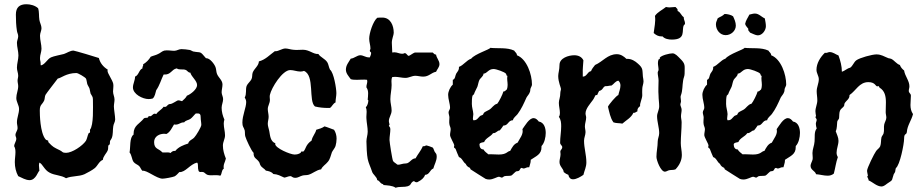

<svg xmlns="http://www.w3.org/2000/svg" viewBox="-20 -819 4365 907"><path d="M499 -141C499 -160 502 -153 508 -167C515 -185 512 -204 515 -222C516 -233 524 -243 524 -254V-256C524 -270 518 -303 518 -316C518 -327 521 -338 521 -349C521 -362 514 -373 514 -387C514 -398 517 -411 515 -423C511 -442 488 -472 488 -484C488 -486 488 -488 489 -490C468 -503 453 -521 447 -545C437 -549 332 -580 327 -580C311 -580 297 -569 282 -564C267 -560 234 -554 221 -548C203 -540 193 -514 173 -510C172 -512 172 -514 172 -517C172 -533 169 -529 169 -545C169 -560 176 -574 176 -589C176 -609 169 -629 169 -650C169 -663 176 -674 176 -686C176 -699 168 -712 166 -725C163 -743 166 -762 160 -780C146 -793 124 -799 105 -799C72 -799 55 -784 55 -750C55 -726 56 -697 60 -673C61 -665 66 -657 66 -648C66 -637 60 -627 60 -617C60 -597 67 -577 67 -557C67 -538 60 -519 60 -499C60 -486 66 -474 66 -461C66 -453 63 -446 63 -438C63 -429 66 -421 66 -412C66 -393 57 -375 57 -356C57 -337 70 -322 70 -304C70 -283 60 -263 60 -241C60 -232 63 -224 63 -214C63 -202 53 -193 53 -181C53 -175 57 -170 57 -164C57 -151 47 -141 47 -128C52 -120 53 -110 53 -100C53 -85 50 -69 50 -53C50 -30 55 -7 66 13C84 21 101 32 120 32C150 32 160 -11 166 -12C166 -21 164 -29 164 -38C164 -42 165 -47 166 -51C182 -44 189 -16 215 -3C239 10 269 8 292 23C319 11 352 16 379 4C393 -3 416 -15 428 -25C442 -37 448 -57 466 -64C467 -81 483 -94 489 -109C492 -116 490 -124 492 -132C495 -134 499 -136 499 -141ZM419 -343C419 -314 423 -228 405 -206V-204C405 -200 406 -196 405 -193L399 -190C393 -178 392 -165 386 -154C370 -130 321 -97 292 -97C273 -97 276 -103 263 -109C235 -123 231 -123 208 -148V-154C205 -157 199 -156 195 -161C169 -193 168 -280 168 -297C168 -326 179 -323 189 -345C192 -353 191 -363 195 -371C198 -377 247 -440 253 -448C267 -449 293 -474 341 -474C349 -474 381 -455 386 -448C389 -443 390 -430 392 -423C394 -416 399 -410 402 -403C405 -395 405 -386 408 -377C411 -371 416 -365 418 -358C419 -353 419 -348 419 -343Z M1047 -70C1039 -90 1033 -110 1033 -131C1033 -150 1043 -162 1043 -180C1043 -198 1037 -216 1037 -235C1037 -241 1038 -248 1040 -254C1032 -272 1027 -291 1027 -310C1027 -324 1034 -337 1034 -351C1034 -362 1027 -372 1027 -383C1027 -395 1031 -407 1031 -420C1031 -440 1012 -452 1005 -470C1001 -480 1002 -492 998 -502C993 -516 972 -544 955 -544H953C922 -581 932 -568 892 -576C886 -578 882 -582 876 -583C863 -585 850 -587 837 -587C824 -587 816 -579 803 -579C788 -579 772 -583 756 -580C745 -577 737 -568 727 -564C716 -558 703 -556 692 -551C683 -536 671 -524 656 -515C658 -507 653 -506 653 -500C653 -498 653 -498 653 -496C636 -489 636 -464 618 -457C618 -439 608 -423 608 -406C608 -374 654 -351 682 -351C689 -351 696 -352 702 -354C712 -364 714 -379 718 -393C734 -415 741 -443 753 -467C788 -464 789 -491 815 -496C827 -487 843 -494 856 -489C864 -487 869 -476 877 -476H879C885 -455 911 -438 911 -417C911 -397 880 -373 863 -367C858 -356 848 -349 840 -341C834 -342 829 -345 823 -345L818 -344C813 -341 791 -328 787 -328C769 -328 771 -314 759 -314C757 -314 755 -314 753 -315C744 -301 727 -294 718 -280C716 -281 713 -282 711 -282C702 -282 697 -270 690 -270C688 -270 685 -271 682 -270L679 -264C673 -261 666 -264 660 -260C640 -234 611 -227 611 -187V-183C591 -170 597 -121 592 -99C603 -86 602 -67 611 -54C618 -45 629 -42 637 -35C644 -28 646 -18 653 -12C672 -17 720 25 748 25C758 25 796 18 805 14C814 9 820 1 827 -6C856 -4 877 -43 911 -51C915 -47 915 -42 915 -38C915 13 931 -17 947 -2C958 8 963 9 978 9C992 9 1007 7 1021 11C1029 2 1026 -16 1037 -22C1034 -44 1043 -51 1047 -70ZM931 -229C931 -219 906 -178 898 -170C890 -160 872 -156 869 -141C847 -134 823 -125 808 -106C796 -107 793 -103 785 -96C781 -99 775 -99 770 -99C762 -99 754 -98 747 -99C731 -118 708 -113 708 -148C708 -175 734 -188 758 -187L766 -186C784 -195 792 -215 802 -231C824 -227 830 -241 848 -241H850C857 -251 870 -251 879 -257C889 -264 896 -275 905 -283H911C925 -284 928 -278 928 -264C928 -252 931 -241 931 -229Z M1569 -379C1569 -401 1557 -476 1539 -490C1533 -501 1532 -516 1526 -525C1515 -542 1493 -549 1484 -564C1460 -562 1442 -584 1411 -584C1395 -584 1380 -582 1365 -584C1352 -585 1340 -590 1328 -590C1313 -590 1296 -577 1282 -577C1280 -577 1280 -577 1278 -577C1253 -559 1234 -537 1203 -529C1202 -508 1182 -496 1174 -477C1170 -467 1173 -455 1168 -445C1162 -433 1150 -425 1145 -413C1139 -395 1146 -376 1136 -358C1140 -352 1143 -345 1143 -337C1143 -311 1125 -274 1125 -240C1125 -219 1131 -220 1136 -203C1138 -193 1136 -183 1139 -174C1143 -160 1167 -107 1178 -97C1177 -71 1192 -71 1203 -55C1207 -50 1207 -44 1210 -39C1216 -27 1229 -23 1236 -13C1248 -11 1263 -8 1271 3C1292 4 1305 12 1323 20C1333 19 1342 13 1352 13C1359 13 1360 21 1375 21C1389 21 1397 13 1410 10C1418 8 1427 9 1436 7C1458 1 1474 -16 1497 -19C1503 -34 1519 -42 1529 -55C1540 -68 1542 -84 1548 -100C1553 -110 1561 -118 1565 -129C1568 -140 1570 -152 1570 -164C1570 -179 1566 -194 1558 -206C1543 -211 1528 -218 1513 -222C1502 -214 1488 -210 1474 -206C1470 -188 1455 -174 1452 -155C1422 -134 1426 -115 1413 -103H1403L1400 -97C1391 -91 1382 -89 1371 -89C1352 -89 1280 -119 1280 -139L1281 -142C1257 -151 1256 -178 1252 -200C1250 -211 1245 -223 1245 -234C1245 -246 1249 -256 1249 -267C1249 -280 1245 -292 1245 -304C1245 -319 1255 -331 1255 -347C1255 -355 1253 -363 1255 -371C1262 -404 1314 -488 1351 -488C1367 -488 1383 -481 1399 -481C1405 -481 1411 -482 1416 -484C1468 -463 1436 -341 1468 -316C1488 -311 1509 -309 1530 -309H1539C1549 -316 1553 -330 1565 -335C1565 -350 1569 -364 1569 -379Z M2056 -516C2056 -533 2042 -545 2040 -561C2032 -561 2029 -567 2024 -571H1940C1929 -567 1921 -559 1911 -555C1902 -557 1902 -568 1891 -568C1888 -566 1884 -565 1880 -565C1867 -565 1856 -572 1843 -572C1840 -572 1836 -571 1833 -571C1833 -586 1831 -602 1831 -617C1831 -636 1840 -653 1840 -664C1840 -698 1825 -736 1786 -736C1778 -736 1770 -736 1762 -735C1742 -718 1724 -662 1724 -636C1724 -620 1730 -605 1730 -590C1730 -585 1727 -583 1727 -580C1727 -576 1730 -573 1733 -571C1734 -563 1730 -555 1727 -548H1722C1707 -548 1696 -558 1682 -558C1667 -558 1653 -543 1637 -542C1627 -525 1614 -511 1614 -490C1614 -472 1627 -459 1637 -445C1646 -442 1657 -442 1667 -442C1682 -442 1699 -444 1714 -442L1715 -434C1715 -425 1710 -416 1711 -406C1717 -398 1719 -388 1719 -378C1719 -368 1718 -358 1717 -348L1720 -345C1720 -336 1716 -318 1708 -313C1711 -306 1712 -299 1712 -291C1712 -280 1710 -269 1711 -258C1712 -238 1717 -218 1717 -197C1717 -181 1711 -167 1711 -151C1711 -132 1713 -86 1717 -68C1721 -48 1731 -29 1737 -10C1741 6 1761 16 1762 32C1772 34 1775 44 1782 48C1785 51 1792 49 1791 55C1809 57 1834 57 1849 68C1857 65 1866 64 1875 64C1934 64 1911 45 1936 36C1938 40 1944 42 1948 42C1951 42 1954 41 1956 39C1970 32 1983 22 1988 7C2010 6 2010 -17 2027 -23C2032 -42 2043 -59 2043 -79C2043 -94 2039 -93 2033 -103C2030 -108 2028 -119 2024 -122C2021 -124 1997 -132 1995 -132C1990 -132 1987 -128 1982 -128C1981 -128 1980 -128 1978 -129C1969 -108 1954 -91 1943 -71C1926 -71 1919 -54 1904 -48C1897 -46 1889 -47 1882 -45C1875 -44 1869 -41 1862 -41C1860 -41 1858 -41 1856 -42C1850 -48 1842 -51 1837 -58C1833 -64 1820 -148 1820 -158C1820 -175 1824 -192 1824 -209C1824 -220 1817 -221 1817 -226L1820 -229C1820 -235 1817 -241 1817 -247C1817 -265 1830 -278 1830 -297C1830 -315 1824 -332 1824 -350C1824 -373 1830 -395 1830 -417C1830 -429 1827 -443 1833 -455C1837 -455 1841 -456 1846 -456C1862 -456 1879 -451 1895 -451C1912 -451 1926 -461 1942 -461C1954 -461 1966 -457 1979 -457C2007 -457 2017 -476 2040 -480C2045 -492 2056 -502 2056 -516Z M2538 -129C2552 -143 2558 -171 2558 -191C2558 -213 2551 -241 2525 -245C2519 -253 2511 -261 2501 -261C2479 -261 2460 -225 2448 -209C2454 -185 2435 -165 2425 -145C2407 -139 2399 -122 2390 -106C2376 -105 2375 -89 2336 -89C2320 -89 2303 -91 2287 -90C2279 -97 2269 -103 2264 -113C2249 -113 2245 -126 2245 -138C2248 -146 2260 -146 2267 -148C2275 -168 2298 -173 2309 -190C2325 -189 2328 -203 2341 -203C2347 -211 2353 -217 2358 -226C2381 -225 2380 -251 2403 -251C2405 -263 2418 -271 2425 -280C2443 -304 2455 -331 2467 -358C2472 -367 2480 -374 2483 -384C2486 -389 2484 -397 2487 -403C2489 -409 2493 -413 2493 -420C2493 -467 2469 -540 2422 -558C2422 -569 2413 -572 2409 -580C2375 -596 2333 -589 2296 -593C2295 -586 2223 -564 2206 -542C2183 -534 2170 -511 2148 -503C2149 -486 2142 -483 2135 -471C2130 -462 2131 -445 2119 -442V-419C2107 -409 2097 -387 2097 -371C2097 -350 2106 -330 2106 -309C2106 -302 2099 -296 2099 -288C2099 -280 2103 -272 2103 -264C2103 -254 2101 -242 2103 -232C2104 -224 2109 -217 2109 -209C2109 -200 2106 -191 2106 -181C2106 -171 2126 -138 2126 -133C2126 -130 2124 -126 2125 -122L2132 -116C2137 -103 2142 -90 2148 -77C2164 -72 2167 -53 2180 -45C2184 -35 2191 -30 2200 -26L2203 -19C2206 -17 2273 26 2274 26C2279 28 2285 29 2291 29C2310 29 2328 16 2337 16C2342 16 2346 20 2351 20C2355 20 2359 14 2364 13C2373 11 2390 13 2396 10C2402 7 2415 -10 2421 -10C2441 -10 2432 -24 2445 -26C2448 -24 2451 -23 2454 -23C2461 -23 2468 -30 2478 -29H2480C2482 -39 2487 -49 2487 -60V-64C2511 -81 2539 -89 2538 -125ZM2377 -461C2374 -446 2378 -433 2378 -418C2378 -411 2377 -403 2374 -396C2369 -393 2366 -387 2360 -387H2358C2355 -374 2337 -338 2329 -329C2311 -325 2305 -308 2290 -300C2283 -296 2273 -292 2267 -287C2264 -284 2264 -280 2261 -277C2257 -274 2252 -274 2248 -271C2238 -262 2233 -250 2218 -251H2216C2214 -254 2214 -257 2214 -260C2214 -267 2216 -274 2216 -280C2215 -297 2209 -311 2209 -328C2209 -341 2209 -355 2212 -367L2219 -374C2223 -387 2230 -397 2235 -409C2239 -420 2240 -432 2245 -442C2250 -451 2264 -459 2264 -471C2282 -472 2286 -493 2312 -493C2324 -493 2364 -479 2370 -471C2373 -468 2371 -460 2377 -461Z M3020 -435C3020 -442 3018 -449 3017 -457C3014 -489 3019 -496 2994 -518C2980 -531 2963 -541 2944 -541H2939C2927 -553 2912 -563 2894 -563C2850 -563 2828 -528 2791 -512C2784 -503 2776 -494 2772 -483C2754 -480 2753 -457 2733 -457V-473C2732 -493 2735 -514 2736 -534C2728 -551 2711 -558 2693 -558C2666 -558 2623 -545 2623 -512C2623 -489 2617 -474 2617 -460C2617 -431 2630 -405 2630 -399C2630 -393 2627 -387 2627 -381C2627 -358 2620 -348 2620 -333C2620 -317 2625 -301 2625 -285C2625 -279 2624 -272 2620 -267C2630 -254 2631 -238 2631 -222C2631 -196 2626 -171 2626 -145C2626 -135 2636 -132 2636 -124C2636 -113 2627 -112 2627 -102C2627 -99 2628 -95 2628 -91C2628 -78 2623 -66 2623 -54C2623 -32 2642 -23 2643 -6C2650 0 2657 4 2665 7C2667 19 2674 28 2687 28C2703 28 2723 16 2736 7C2741 -14 2750 -30 2750 -52C2750 -87 2739 -120 2739 -154C2739 -169 2746 -181 2746 -195C2746 -204 2743 -213 2743 -222C2743 -236 2749 -250 2749 -264C2749 -270 2746 -276 2746 -283C2746 -306 2769 -330 2781 -347C2787 -355 2789 -363 2794 -370H2801C2802 -374 2809 -387 2810 -389C2830 -394 2827 -409 2840 -412C2850 -411 2858 -415 2869 -415C2880 -422 2886 -435 2901 -438C2908 -432 2911 -424 2911 -415C2911 -399 2904 -385 2901 -370C2891 -367 2856 -325 2852 -315C2858 -291 2863 -261 2878 -241C2892 -236 2906 -238 2920 -235C2938 -251 2962 -263 2972 -286C2981 -285 2983 -290 2991 -293C2990 -305 2995 -311 3004 -318C3001 -329 3014 -353 3014 -369C3014 -379 3013 -389 3014 -399C3014 -411 3020 -423 3020 -435Z M3216 -709C3216 -718 3210 -726 3210 -736V-738C3198 -745 3195 -762 3181 -767C3183 -777 3177 -779 3171 -786C3161 -786 3152 -784 3142 -784C3137 -784 3131 -785 3126 -786C3109 -772 3087 -763 3074 -744C3078 -716 3071 -691 3068 -663C3079 -653 3090 -647 3105 -647H3110C3120 -635 3139 -632 3154 -632C3222 -632 3199 -675 3210 -699C3212 -703 3216 -702 3216 -709ZM3214 -470C3214 -511 3220 -516 3191 -544C3182 -553 3170 -567 3157 -567C3143 -567 3106 -558 3097 -547V-541L3091 -538C3089 -532 3088 -527 3088 -521C3088 -511 3091 -500 3091 -489C3091 -485 3087 -481 3087 -476C3087 -464 3091 -451 3091 -439C3091 -415 3089 -391 3091 -367C3091 -350 3094 -334 3094 -317C3094 -300 3084 -285 3084 -270C3084 -244 3094 -216 3094 -190C3094 -176 3087 -164 3087 -151C3087 -126 3081 -103 3081 -78C3081 -62 3101 -8 3121 -8C3128 -8 3135 -14 3142 -15C3152 -17 3161 -15 3171 -19C3189 -38 3201 -61 3201 -87C3201 -106 3196 -124 3196 -143C3196 -175 3200 -208 3200 -241C3200 -251 3197 -260 3197 -270C3197 -280 3200 -290 3200 -300C3200 -310 3194 -318 3194 -325C3194 -330 3197 -335 3197 -341C3197 -348 3195 -354 3195 -361C3195 -364 3196 -367 3197 -370C3205 -392 3203 -415 3207 -438C3208 -449 3214 -459 3214 -470Z M3739 -129C3753 -143 3759 -171 3759 -191C3759 -213 3752 -241 3726 -245C3720 -253 3712 -261 3702 -261C3680 -261 3661 -225 3649 -209C3655 -185 3636 -165 3626 -145C3608 -139 3600 -122 3591 -106C3577 -105 3576 -89 3537 -89C3521 -89 3504 -91 3488 -90C3480 -97 3470 -103 3465 -113C3450 -113 3446 -126 3446 -138C3449 -146 3461 -146 3468 -148C3476 -168 3499 -173 3510 -190C3526 -189 3529 -203 3542 -203C3548 -211 3554 -217 3559 -226C3582 -225 3581 -251 3604 -251C3606 -263 3619 -271 3626 -280C3644 -304 3656 -331 3668 -358C3673 -367 3681 -374 3684 -384C3687 -389 3685 -397 3688 -403C3690 -409 3694 -413 3694 -420C3694 -467 3670 -540 3623 -558C3623 -569 3614 -572 3610 -580C3576 -596 3534 -589 3497 -593C3496 -586 3424 -564 3407 -542C3384 -534 3371 -511 3349 -503C3350 -486 3343 -483 3336 -471C3331 -462 3332 -445 3320 -442V-419C3308 -409 3298 -387 3298 -371C3298 -350 3307 -330 3307 -309C3307 -302 3300 -296 3300 -288C3300 -280 3304 -272 3304 -264C3304 -254 3302 -242 3304 -232C3305 -224 3310 -217 3310 -209C3310 -200 3307 -191 3307 -181C3307 -171 3327 -138 3327 -133C3327 -130 3325 -126 3326 -122L3333 -116C3338 -103 3343 -90 3349 -77C3365 -72 3368 -53 3381 -45C3385 -35 3392 -30 3401 -26L3404 -19C3407 -17 3474 26 3475 26C3480 28 3486 29 3492 29C3511 29 3529 16 3538 16C3543 16 3547 20 3552 20C3556 20 3560 14 3565 13C3574 11 3591 13 3597 10C3603 7 3616 -10 3622 -10C3642 -10 3633 -24 3646 -26C3649 -24 3652 -23 3655 -23C3662 -23 3669 -30 3679 -29H3681C3683 -39 3688 -49 3688 -60V-64C3712 -81 3740 -89 3739 -125ZM3578 -461C3575 -446 3579 -433 3579 -418C3579 -411 3578 -403 3575 -396C3570 -393 3567 -387 3561 -387H3559C3556 -374 3538 -338 3530 -329C3512 -325 3506 -308 3491 -300C3484 -296 3474 -292 3468 -287C3465 -284 3465 -280 3462 -277C3458 -274 3453 -274 3449 -271C3439 -262 3434 -250 3419 -251H3417C3415 -254 3415 -257 3415 -260C3415 -267 3417 -274 3417 -280C3416 -297 3410 -311 3410 -328C3410 -341 3410 -355 3413 -367L3420 -374C3424 -387 3431 -397 3436 -409C3440 -420 3441 -432 3446 -442C3451 -451 3465 -459 3465 -471C3483 -472 3487 -493 3513 -493C3525 -493 3565 -479 3571 -471C3574 -468 3572 -460 3578 -461ZM3598 -695C3598 -708 3595 -720 3593 -732C3577 -739 3565 -755 3546 -755C3538 -755 3529 -752 3520 -750C3513 -735 3503 -723 3500 -706C3502 -697 3510 -690 3515 -683C3513 -671 3520 -673 3523 -665C3534 -661 3549 -652 3560 -652C3581 -652 3598 -676 3598 -695ZM3456 -698C3456 -714 3449 -729 3443 -742C3434 -749 3415 -753 3404 -753C3402 -753 3398 -749 3397 -748C3389 -741 3377 -738 3370 -732C3367 -721 3362 -716 3362 -704C3362 -678 3381 -653 3408 -653C3433 -653 3456 -673 3456 -698Z M4293 -280C4284 -293 4281 -308 4281 -323C4281 -338 4283 -352 4283 -367C4283 -378 4273 -379 4273 -390C4273 -397 4276 -403 4276 -411C4276 -438 4255 -459 4251 -486C4242 -493 4235 -501 4231 -512C4215 -517 4205 -534 4190 -541C4185 -543 4181 -543 4177 -544C4156 -552 4144 -562 4120 -562C4100 -562 4041 -546 4025 -534C4013 -525 4009 -508 3996 -499C3981 -496 3971 -484 3957 -480C3957 -507 3950 -532 3941 -557C3927 -562 3916 -573 3899 -573C3893 -573 3888 -569 3881 -569C3880 -569 3878 -570 3877 -570C3855 -549 3837 -520 3837 -489C3837 -473 3848 -460 3848 -445C3848 -425 3838 -408 3838 -388C3838 -374 3841 -360 3841 -345C3841 -327 3832 -311 3832 -293C3832 -285 3834 -278 3835 -270L3832 -267C3832 -261 3838 -259 3838 -253C3838 -247 3834 -241 3834 -234C3834 -227 3836 -219 3838 -212C3825 -196 3830 -170 3828 -151C3827 -132 3818 -114 3818 -96C3818 -86 3820 -76 3819 -67C3817 -57 3809 -45 3809 -36C3809 -15 3831 -12 3835 4C3853 5 3871 11 3890 11C3900 11 3911 8 3919 1C3926 -25 3929 -52 3938 -77C3934 -83 3932 -90 3932 -98C3932 -117 3941 -135 3941 -154C3941 -170 3933 -184 3928 -199C3935 -214 3933 -229 3935 -244C3936 -252 3944 -254 3944 -264C3945 -274 3944 -286 3948 -296C3952 -306 3962 -310 3967 -318C3969 -322 3968 -327 3970 -331C3978 -345 3994 -351 3993 -370C4024 -391 4039 -431 4082 -431C4115 -431 4116 -411 4124 -411C4127 -411 4129 -413 4131 -412L4135 -405C4160 -390 4165 -364 4165 -335C4165 -320 4164 -305 4164 -289C4164 -280 4167 -272 4167 -263C4167 -253 4159 -241 4157 -231C4154 -218 4158 -203 4154 -189C4152 -182 4146 -177 4144 -170C4141 -157 4143 -141 4138 -128C4134 -119 4125 -114 4119 -106C4110 -94 4076 -25 4076 -13C4076 -5 4079 3 4080 11L4077 14C4077 19 4083 26 4083 31V33C4104 42 4122 62 4145 62C4153 62 4164 54 4170 49C4202 28 4190 37 4202 4C4204 0 4208 -4 4209 -9C4210 -14 4210 -20 4212 -25C4231 -38 4251 -139 4251 -164C4251 -192 4262 -179 4264 -196C4266 -226 4286 -251 4293 -280Z"/></svg>

Font: Margarine
Style: Regular
Weight: 400
Designer: Astigmatic (AOETI)
Foundry: Astigmatic (AOETI)
Version: Version 1.000